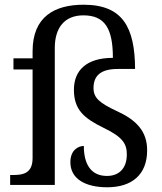

<svg xmlns="http://www.w3.org/2000/svg" viewBox="-20 -783 687 813"><path d="M434 10C539 10 603 -44 603 -146C603 -206 580 -264 480 -310C400 -347 376 -369 376 -410C376 -464 408 -491 479 -491H552C551 -667 500 -763 334 -763C212 -763 118 -713 118 -566V-536H37V-489H118V-114C118 -51 81 -42 36 -42H23V0H212V-580C212 -664 252 -718 333 -718C423 -718 458 -664 458 -538C345 -538 293 -484 293 -403C293 -318 336 -282 420 -241C501 -202 517 -173 517 -129C517 -68 482 -38 433 -38C360 -38 335 -95 335 -165C314 -165 278 -150 278 -96C278 -26 341 10 434 10Z"/></svg>

Font: Noto Serif Devanagari
Style: Regular
Weight: 400
Designer: Universal Thirst, Indian Type Foundry and the Monotype Design Team
Foundry: Monotype Imaging Inc.
Version: Version 2.004